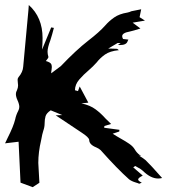

<svg xmlns="http://www.w3.org/2000/svg" viewBox="-32 -711 701 770"><path d="M439.9 -538.6 401.9 -516.1H413.1Q421.9 -515.6 427.7 -515.6Q433.6 -515.6 438 -515.1L444.8 -509.8Q408.7 -506.3 388.9 -492.2Q369.1 -478 355.5 -460.4Q341.3 -444.3 323.7 -429.2Q302.7 -411.6 285.9 -392.1Q269 -372.6 268.6 -349.1Q277.3 -347.2 280.8 -345.7Q281.7 -349.1 283.4 -353Q285.2 -356.9 287.6 -364.3L322.3 -299.3Q299.8 -297.4 294.4 -296.4Q329.1 -289.1 351.3 -272.5Q373.5 -255.9 391.1 -235.8Q401.9 -224.6 413.6 -213.9L386.7 -205.6Q385.7 -202.1 385.7 -198.7L446.8 -190.4Q446.3 -189 446.3 -183.6L419.9 -174.8Q435.5 -164.6 452.1 -155.3Q470.7 -145 486.1 -134.5Q501.5 -124 508.8 -111.3Q516.1 -98.6 527.8 -89.8Q532.7 -86.4 532.7 -85.4Q532.7 -85 532.2 -85Q530.3 -85 522.9 -88.4Q539.1 -79.1 552.2 -68.4Q570.8 -50.8 618.2 2.9Q610.4 4.9 602.1 4.9Q572.3 4.9 541 -25.9Q532.2 -33.7 520.5 -39.6Q515.1 -42 510.3 -45.4Q506.3 -42 502.4 -39.6Q528.8 -16.1 540.5 -6.8Q522 2.4 522 8.8Q522 14.6 536.6 21.5L526.4 25.9Q520 22.9 512.7 21Q496.1 16.1 485.8 8.3Q438.5 -33.7 371.6 -108.9Q364.7 -115.2 354.5 -119.6Q325.7 -130.9 325.7 -149.9Q324.7 -160.2 295.4 -179.2L191.4 -248.5Q200.2 -248.5 217.8 -249.5L171.4 -268.6Q154.3 -257.3 150.6 -244.6Q147 -231.9 147 -216.6Q147 -201.2 141.6 -186.5Q137.7 -175.3 132.8 -147.9Q121.6 -100.6 121.6 -57.6Q121.6 -49.3 126 22L99.1 39.6L50.3 21.5Q45.9 -76.7 42.5 -142.6L-11.7 -136.2L-1.5 -157.7Q22 -204.1 28.8 -231.9Q32.2 -249.5 41 -266.1Q45.4 -274.4 45.4 -282.2Q45.4 -293 38.6 -307.9Q31.7 -322.8 31.7 -334Q31.7 -341.8 36.1 -349.1Q40.5 -358.9 40.5 -368.7Q40.5 -373.5 39.6 -378.4Q38.6 -385.3 38.6 -391.1Q38.6 -397 42.5 -401.9Q59.6 -421.9 61 -443.4L70.3 -543.9Q77.6 -618.7 82 -670.4Q82.5 -681.2 83.5 -690.9Q138.7 -641.6 138.7 -558.6Q138.7 -535.6 136.7 -512.2L173.3 -601.1L184.1 -599.1Q177.2 -571.8 169.9 -549.3Q158.7 -520 158.7 -503.4Q158.7 -494.1 162.1 -482.9Q162.1 -480.5 160.9 -478.3Q159.7 -476.1 157 -472.9Q154.3 -469.7 151.9 -466.3Q171.4 -460.9 174.3 -452.1Q175.8 -446.8 175.8 -441.4Q175.8 -436.5 174.8 -431.2Q173.3 -423.8 173.3 -417L211.9 -445.8Q273.4 -510.3 321.8 -547.9Q366.7 -582.5 389.6 -608.4Q405.3 -626.5 425.8 -640.9Q446.3 -655.3 479 -660.6Q486.8 -662.1 495.1 -666Q519.5 -671.4 534.2 -673.8L527.8 -642.1L549.3 -628.4Q534.2 -625.5 500 -620.1Q523.4 -603 531.2 -596.7Q502 -587.4 488.3 -584.5Q458 -579.1 458 -565.9Q458 -561 461.4 -554.7L482.9 -552.2L480 -546.4Q475.6 -530.3 449.2 -530.3L440.9 -530.8Q446.8 -534.2 452.1 -538.1Z"/></svg>

Font: Unutterable
Style: Regular
Weight: 400
Designer: GGBotNet
Foundry: f0n7.com
Version: 1.00